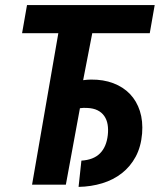

<svg xmlns="http://www.w3.org/2000/svg" viewBox="-20 -731 632 760"><path d="M572.8 -599.6H345.2L309.1 -413.6Q317.4 -414.6 324.7 -415.3Q332 -416 340.3 -416Q389.2 -416.5 428.5 -401.6Q467.8 -386.7 494.4 -358.9Q521 -331.1 533.7 -291.5Q546.4 -252 542.5 -202.6Q538.1 -149.9 517.1 -110.8Q496.1 -71.8 462.4 -45.4Q428.7 -19 384.8 -5.6Q340.8 7.8 291 8.8L302.2 -95.2Q350.1 -98.1 375.7 -123.8Q401.4 -149.4 406.7 -196.3Q409.2 -218.8 406 -238Q402.8 -257.3 392.8 -271.7Q382.8 -286.1 366.2 -294.4Q349.6 -302.7 325.2 -303.7Q317.9 -304.2 310.8 -304Q303.7 -303.7 296.4 -302.7L240.7 0H106.9L210.9 -599.6H67.4L86.9 -710.9H592.3Z"/></svg>

Font: Roboto Mono
Style: Bold Italic
Weight: 700
Designer: Google
Version: Version 2.000985; 2015; ttfautohint (v1.3)